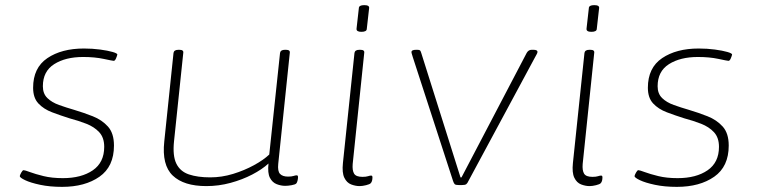

<svg xmlns="http://www.w3.org/2000/svg" viewBox="-20 -719 2951 748"><path d="M222 9Q174 9 136.5 1Q99 -7 78 -17Q57 -27 57 -33Q58 -38 63 -47Q68 -56 72 -56Q77 -56 97 -48.5Q117 -41 149.5 -33Q182 -25 225 -25Q297 -25 341.5 -55.5Q386 -86 386 -147Q386 -183 366.5 -204Q347 -225 316 -237Q285 -249 251 -258Q216 -269 183 -281.5Q150 -294 129.5 -316Q109 -338 109 -377Q109 -455 164.5 -492.5Q220 -530 307 -530Q340 -530 370 -526Q400 -522 419 -516.5Q438 -511 437 -506Q436 -501 432 -491.5Q428 -482 423 -482Q419 -482 384 -489.5Q349 -497 304 -497Q235 -497 191 -469Q147 -441 147 -383Q147 -354 164.5 -337Q182 -320 210 -310Q238 -300 269 -291Q306 -280 341.5 -266Q377 -252 400.5 -226Q424 -200 424 -152Q424 -70 367.5 -30.5Q311 9 222 9Z M784 6Q696 6 653 -35Q610 -76 620 -168L656 -513Q658 -525 675 -525H679Q696 -525 694 -513L658 -169Q652 -112 667 -81.5Q682 -51 716 -39.5Q750 -28 799 -28Q844 -28 888 -41.5Q932 -55 969.5 -75.5Q1007 -96 1029 -117L1071 -513Q1073 -525 1090 -525H1094Q1111 -525 1109 -513L1064 -81Q1061 -52 1071 -41.5Q1081 -31 1102 -31Q1116 -31 1123.5 -33.5Q1131 -36 1136 -36Q1141 -36 1141 -29Q1141 -22 1139 -14.5Q1137 -7 1134 -4Q1130 0 1116 2.5Q1102 5 1091 5Q1075 5 1058 -1.5Q1041 -8 1031.5 -26.5Q1022 -45 1026 -82Q1001 -59 962.5 -39Q924 -19 878 -6.5Q832 6 784 6Z M1381 6Q1365 6 1348 -0.5Q1331 -7 1321.5 -26.5Q1312 -46 1316 -84L1361 -513Q1363 -525 1380 -525H1384Q1401 -525 1399 -513L1354 -80Q1352 -55 1359.5 -42.5Q1367 -30 1392 -30Q1406 -30 1413.5 -32.5Q1421 -35 1426 -35Q1431 -35 1431 -28Q1431 -12 1424 -5Q1420 -1 1406 2.5Q1392 6 1381 6ZM1388 -595Q1368 -595 1369 -607L1378 -687Q1378 -699 1399 -699Q1420 -699 1418 -687L1409 -607Q1409 -595 1388 -595Z M1768 2Q1755 2 1751.5 -1.5Q1748 -5 1745 -14L1588 -497Q1587 -501 1585 -507Q1583 -513 1583 -516Q1583 -525 1601 -525H1606Q1614 -525 1616.5 -522.5Q1619 -520 1621 -513L1774 -28H1778L2032 -513Q2039 -525 2051 -525H2058Q2074 -525 2074 -517Q2074 -513 2070.5 -507Q2067 -501 2065 -497L1805 -14Q1801 -5 1796.5 -1.5Q1792 2 1779 2Z M2277 6Q2261 6 2244 -0.5Q2227 -7 2217.5 -26.5Q2208 -46 2212 -84L2257 -513Q2259 -525 2276 -525H2280Q2297 -525 2295 -513L2250 -80Q2248 -55 2255.5 -42.5Q2263 -30 2288 -30Q2302 -30 2309.5 -32.5Q2317 -35 2322 -35Q2327 -35 2327 -28Q2327 -12 2320 -5Q2316 -1 2302 2.5Q2288 6 2277 6ZM2284 -595Q2264 -595 2265 -607L2274 -687Q2274 -699 2295 -699Q2316 -699 2314 -687L2305 -607Q2305 -595 2284 -595Z M2617 9Q2569 9 2531.5 1Q2494 -7 2473 -17Q2452 -27 2452 -33Q2453 -38 2458 -47Q2463 -56 2467 -56Q2472 -56 2492 -48.5Q2512 -41 2544.5 -33Q2577 -25 2620 -25Q2692 -25 2736.5 -55.5Q2781 -86 2781 -147Q2781 -183 2761.5 -204Q2742 -225 2711 -237Q2680 -249 2646 -258Q2611 -269 2578 -281.5Q2545 -294 2524.5 -316Q2504 -338 2504 -377Q2504 -455 2559.5 -492.5Q2615 -530 2702 -530Q2735 -530 2765 -526Q2795 -522 2814 -516.5Q2833 -511 2832 -506Q2831 -501 2827 -491.5Q2823 -482 2818 -482Q2814 -482 2779 -489.5Q2744 -497 2699 -497Q2630 -497 2586 -469Q2542 -441 2542 -383Q2542 -354 2559.5 -337Q2577 -320 2605 -310Q2633 -300 2664 -291Q2701 -280 2736.5 -266Q2772 -252 2795.5 -226Q2819 -200 2819 -152Q2819 -70 2762.5 -30.5Q2706 9 2617 9Z"/></svg>

Font: Asap Expanded Expanded Thin
Style: Italic
Weight: 100
Width: 7
Italic angle: -6°
Designer: Pablo Cosgaya
Foundry: Omnibus-Type
Version: Version 3.001; ttfautohint (v1.8.4.7-5d5b)